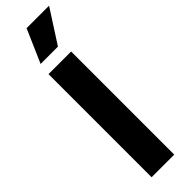

<svg xmlns="http://www.w3.org/2000/svg" viewBox="-322 -952 948 948"><g transform="rotate(-45 151.5 -478.5)"><path d="M62 0V-720H220V0ZM191 -783H70L146 -957H303Z"/></g></svg>

Font: Bricolage Grotesque ExtraBold
Style: Regular
Weight: 800
Designer: Mathieu Triay
Foundry: Atelier Triay
Version: Version 1.001;gftools[0.9.33.dev8+g029e19f]